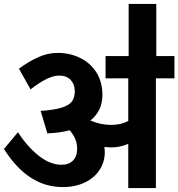

<svg xmlns="http://www.w3.org/2000/svg" viewBox="-20 -953 904 973"><path d="M864 -556H770V0H630V-224Q589 -206 543 -206Q531 -206 509 -208Q511 -192 511 -182Q511 -133 485 -92.5Q459 -52 410.5 -28.5Q362 -5 297 -5Q122 -5 0 -198L71 -283Q118 -210 176 -164Q234 -118 292 -118Q329 -118 350 -139.5Q371 -161 371 -199Q371 -250 333 -293Q287 -280 220 -277L186 -391Q258 -396 295.5 -408.5Q333 -421 346 -441Q359 -461 359 -491Q359 -525 338.5 -547.5Q318 -570 279 -570Q224 -570 135 -500L76 -605Q125 -641 173.5 -663Q222 -685 273 -685Q332 -685 384 -660.5Q436 -636 467.5 -587.5Q499 -539 499 -472Q499 -391 438 -342Q491 -320 543 -320Q593 -320 630 -340V-556H515V-669H632V-933H772V-669H864Z"/></svg>

Font: Martel Sans ExtraBold
Style: Regular
Weight: 800
Designer: Dan Reynolds and Mathieu Réguer
Foundry: Dan Reynolds and Mathieu Réguer
Version: Version 1.002; ttfautohint (v1.1) -l 5 -r 5 -G 72 -x 0 -D la